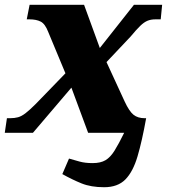

<svg xmlns="http://www.w3.org/2000/svg" viewBox="-40 -556 707 804"><path d="M396 228Q341 228 301.5 212Q262 196 221 173L249 108Q270 114 293 120.5Q316 127 348 127Q381 127 401.5 115Q422 103 439.5 75Q457 47 480 0H329L259 -189L98 0H-20L-11 -61H2Q21 -61 35.5 -65Q50 -69 67 -82Q84 -95 110 -121L234 -249L162 -422Q149 -456 130.5 -465.5Q112 -475 83 -475H72L84 -536H312L378 -355L521 -536H639L633 -475H611Q592 -475 577.5 -469Q563 -463 547 -447.5Q531 -432 507 -403L406 -296L482 -131Q501 -90 519 -75.5Q537 -61 566 -61H572Q555 34 536 98.5Q517 163 485 195.5Q453 228 396 228Z"/></svg>

Font: Noto Serif Black
Style: Italic
Weight: 900
Italic angle: -12°
Designer: Monotype Design Team
Foundry: Monotype Imaging Inc.
Version: Version 2.013